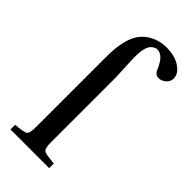

<svg xmlns="http://www.w3.org/2000/svg" viewBox="-236 -794 846 846"><g transform="rotate(45 187.5 -371.0)"><path d="M25 0V-29Q77 -33 87 -41Q97 -49 97 -87V-525Q97 -629 130 -679Q149 -708 182.5 -725Q216 -742 255 -742Q310 -742 342.5 -719Q375 -696 375 -668Q375 -647 359 -634Q343 -621 326 -621Q308 -621 299 -638Q282 -678 266.5 -692.5Q251 -707 233 -707Q227 -707 220 -704Q213 -701 204.5 -692.5Q196 -684 191 -664.5Q186 -645 186 -616V-602L191 -490V-87Q191 -49 201.5 -41Q212 -33 266 -29V0Z"/></g></svg>

Font: Heuristica
Style: Regular
Weight: 400
Version: Version 1.0.1 ; ttfautohint (v1.4.1)